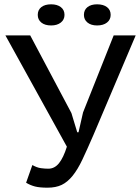

<svg xmlns="http://www.w3.org/2000/svg" viewBox="-20 -864 649 890"><path d="M311 -340 338 -251H344L365 -343L507 -700H609L413 -238Q384 -171 362 -124.5Q340 -78 316.5 -49Q293 -20 266 -7Q239 6 200 6Q164 6 142.5 0.5Q121 -5 101 -17L130 -99Q151 -87 169.5 -84.5Q188 -82 204 -82Q233 -82 253.5 -107.5Q274 -133 290 -184L5 -700H120ZM155 -795Q155 -818 171.5 -831Q188 -844 217 -844Q245 -844 262 -831Q279 -818 279 -795Q279 -773 262 -759.5Q245 -746 217 -746Q188 -746 171.5 -759.5Q155 -773 155 -795ZM369 -795Q369 -818 385.5 -831Q402 -844 430 -844Q459 -844 476 -831Q493 -818 493 -795Q493 -773 476 -759.5Q459 -746 430 -746Q402 -746 385.5 -759.5Q369 -773 369 -795Z"/></svg>

Font: PT Sans Caption
Style: Regular
Weight: 400
Designer: A.Korolkova, O.Umpeleva, V.Yefimov
Foundry: ParaType Ltd
Version: Version 2.004W OFL